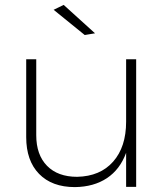

<svg xmlns="http://www.w3.org/2000/svg" viewBox="-20 -763 680 784"><path d="M536 -521V0H495V-139Q470 -71 416.5 -35.5Q363 0 286 1Q192 1 139.5 -53Q87 -107 87 -203V-521H128V-211Q128 -131 172 -86Q216 -41 295 -41Q389 -43 442 -103Q495 -163 495 -266V-521ZM240 -743 368 -627 326 -620 199 -723Z"/></svg>

Font: Argentum Sans ExtraLight
Style: Regular
Weight: 275
Designer: Julieta Ulanovsky (Modified by Cristiano Sobral)
Foundry: Julieta Ulanovsky
Version: Version 1.000; ttfautohint (v1.5.65-e2d9)